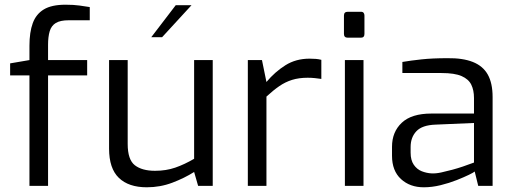

<svg xmlns="http://www.w3.org/2000/svg" viewBox="-20 -789 2184 815"><path d="M105 0V-469H23V-520L105 -534V-595Q105 -652 119 -690.5Q133 -729 166 -749Q199 -769 258 -769Q293 -769 317.5 -765.5Q342 -762 361 -759V-703H272Q236 -703 217 -691.5Q198 -680 191 -656.5Q184 -633 184 -599V-534H350V-469H184V0Z M603 6Q526 6 484.5 -34Q443 -74 443 -158V-534H522V-178Q522 -111 552.5 -87.5Q583 -64 638 -64Q685 -64 724 -77.5Q763 -91 804 -115V-534H883V0H821L804 -59Q763 -33 711.5 -13.5Q660 6 603 6ZM622 -631 726 -767H793L668 -631Z M1032 0V-534H1092L1111 -441Q1147 -484 1191.5 -512Q1236 -540 1294 -540Q1308 -540 1320.5 -539Q1333 -538 1344 -535V-454Q1331 -456 1316 -457.5Q1301 -459 1286 -459Q1249 -459 1220 -450Q1191 -441 1165 -423Q1139 -405 1111 -379V0Z M1456 -629Q1440 -629 1440 -645V-723Q1440 -739 1456 -739H1512Q1520 -739 1523.5 -734.5Q1527 -730 1527 -723V-645Q1527 -629 1512 -629ZM1444 0V-534H1523V0Z M1779 6Q1720 6 1682 -29Q1644 -64 1644 -128V-166Q1644 -229 1685.5 -268Q1727 -307 1811 -307H1992V-373Q1992 -406 1980.5 -429.5Q1969 -453 1939.5 -466Q1910 -479 1854 -479H1688V-526Q1723 -532 1769.5 -537Q1816 -542 1879 -542Q1944 -543 1987 -526Q2030 -509 2050.5 -472.5Q2071 -436 2071 -377V0H2010L1995 -61Q1991 -57 1970.5 -47Q1950 -37 1918.5 -24.5Q1887 -12 1850.5 -3Q1814 6 1779 6ZM1812 -53Q1830 -52 1853 -57Q1876 -62 1900 -68.5Q1924 -75 1944.5 -82Q1965 -89 1978 -94Q1991 -99 1992 -99V-267L1829 -260Q1772 -258 1747.5 -232Q1723 -206 1723 -165V-141Q1723 -109 1736.5 -89.5Q1750 -70 1770.5 -62Q1791 -54 1812 -53Z"/></svg>

Font: Exo Thin
Style: Regular
Weight: 400
Version: Version 2.000